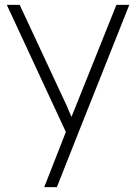

<svg xmlns="http://www.w3.org/2000/svg" viewBox="-20 -540 560 790"><path d="M162 230 251 3 8 -520H61L254 -106Q259 -94 264 -82.5Q269 -71 274 -59Q277 -66 279.5 -72.5Q282 -79 285 -86L459 -520H512L305 0L214 230Z"/></svg>

Font: Lexend ExtraLight
Style: Regular
Weight: 200
Designer: Bonnie Shaver-Troup, Thomas Jockin
Foundry: Lexend
Version: Version 1.007; ttfautohint (v1.8.3)